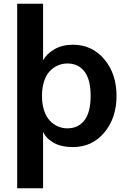

<svg xmlns="http://www.w3.org/2000/svg" viewBox="-20 -773 678 1025"><path d="M369.1 12.2Q306.6 12.2 266.1 -11Q225.6 -34.2 210 -69.8V231.9H71.8V-752.9H210V-451.2Q229.5 -486.3 271 -510.3Q312.5 -534.2 369.1 -534.2Q471.7 -534.2 536.9 -456.5Q602.1 -378.9 602.1 -261.2Q602.1 -143.1 536.9 -65.4Q471.7 12.2 369.1 12.2ZM339.8 -434.1Q313.5 -434.1 289.8 -424.1Q266.1 -414.1 246.6 -394Q227.1 -374 215.6 -339.8Q204.1 -305.7 204.1 -261.2Q204.1 -216.8 215.6 -182.6Q227.1 -148.4 246.6 -128.2Q266.1 -107.9 289.8 -97.9Q313.5 -87.9 339.8 -87.9Q397.9 -87.9 430.9 -130.9Q463.9 -173.8 463.9 -261.2Q463.9 -348.1 430.9 -391.1Q397.9 -434.1 339.8 -434.1Z"/></svg>

Font: Standard
Style: Bold
Weight: 400
Designer: Bryce Wilner
Version: Version 2.000;PS 2.0;hotconv 16.6.51;makeotf.lib2.5.65220 DE